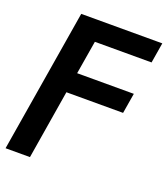

<svg xmlns="http://www.w3.org/2000/svg" viewBox="-154 -617 803 917"><g transform="rotate(20 247.5 -158.5)"><path d="M-19.5 204.1 100.6 -522.5H512.7L495.6 -419.4H207.5L179.2 -249.5H467.3L450.2 -146.5H162.1L104.5 204.1Z"/></g></svg>

Font: Inter 28pt SemiBold
Style: Italic
Weight: 600
Italic angle: -9.3988°
Designer: Rasmus Andersson
Foundry: rsms
Version: Version 4.001;git-66647c0bb